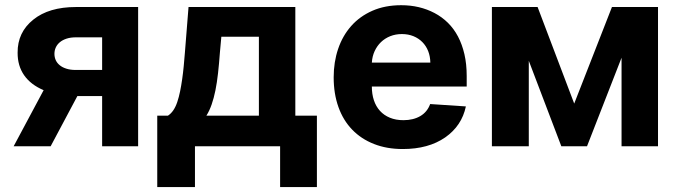

<svg xmlns="http://www.w3.org/2000/svg" viewBox="-20 -573 2654 752"><path d="M33.4 0 150.9 -219.8Q100.5 -241.1 74.6 -278.2Q48.7 -315.3 49 -366.5Q48.3 -446.4 110.4 -496.1Q171.5 -545.5 277.7 -545.5H521V0H380V-196.7H283L178.3 0ZM276.3 -299H380V-426.8H277.7Q256.7 -426.8 240.9 -421.7Q225.1 -416.5 214.5 -407.7Q203.8 -398.8 198.5 -387.1Q193.2 -375.4 193.2 -362.2Q193.2 -349.1 198.3 -337.5Q203.5 -326 214 -317.5Q224.4 -308.9 240.1 -304Q255.7 -299 276.3 -299Z M595.9 159.8V-120H637.8Q661.6 -135.3 674.4 -173.7Q680.8 -192.8 685.4 -215.4Q690 -237.9 693.5 -262.8Q697.1 -287.6 699.6 -314.1Q702.1 -340.6 704.2 -367.2L718.4 -545.5H1136.7V-120H1221.2V159.8H1077.1V0H743.6V159.8ZM788.4 -120H994V-429H846.9L841.3 -367.2Q838.1 -323.5 834 -286.6Q829.9 -249.6 823.7 -218.9Q817.5 -188.2 808.9 -163.7Q800.4 -139.2 788.4 -120Z M1286.9 -270.2Q1286.9 -329.9 1304.3 -381.4Q1321.7 -432.9 1355.5 -471.1Q1389.2 -509.2 1438.6 -530.9Q1487.9 -552.6 1551.5 -552.6Q1623.6 -552.6 1681.8 -522Q1710.9 -506.7 1734.2 -483.8Q1757.5 -460.9 1773.8 -430Q1790.1 -399.1 1799 -360.6Q1807.9 -322.1 1807.9 -275.6V-234H1436.4V-233.7Q1436.4 -204.5 1444.4 -180.4Q1452.4 -156.2 1468.2 -138.8Q1484 -121.4 1507.1 -111.9Q1530.2 -102.3 1560 -102.3Q1598.7 -102.3 1626.1 -118.3Q1653.4 -134.2 1664.8 -165.5L1804.7 -156.2Q1788.7 -80.3 1723.7 -34.8Q1658 10.7 1557.5 10.7Q1494.7 10.7 1444.6 -9.1Q1394.5 -28.8 1359.4 -65.2Q1324.2 -101.6 1305.6 -153.6Q1286.9 -205.6 1286.9 -270.2ZM1436.4 -327.8H1665.5Q1665.1 -352.3 1657 -372.9Q1648.8 -393.5 1634.2 -408.2Q1619.7 -422.9 1599.3 -431.3Q1578.8 -439.6 1554 -439.6Q1529.5 -439.6 1508.5 -431.3Q1487.6 -422.9 1472.1 -408Q1456.7 -393.1 1447.3 -372.7Q1437.9 -352.3 1436.4 -327.8Z M1906.6 0V-545.5H2085.6L2229 -167.3L2376.8 -545.5H2557.2V0H2414.4V-346.9L2279.1 0H2178.6L2051.1 -334.9V0Z"/></svg>

Font: Inter P
Style: Bold
Weight: 700
Designer: Rasmus Andersson
Foundry: rsms
Version: Version 3.018;git-588b23468